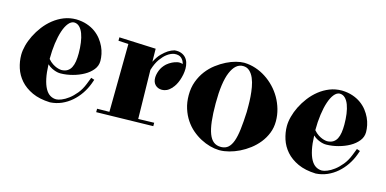

<svg xmlns="http://www.w3.org/2000/svg" viewBox="-53 -686 1976 982"><g transform="rotate(15 935.0 -194.5)"><path d="M430.2 -245.1Q430.2 -219.2 413.6 -198.5Q397 -177.7 370.8 -163.1Q344.7 -148.4 312.7 -139.9Q280.8 -131.3 250 -130.9Q248 -130.9 241.2 -131.3Q234.4 -131.8 224.6 -134.5Q214.8 -137.2 202.6 -143.1Q190.4 -148.9 178.2 -160.2Q179.7 -116.7 186.3 -85.7Q192.9 -54.7 203.9 -34.9Q214.8 -15.1 229.7 -6.1Q244.6 2.9 262.2 2.9Q272.5 2.9 289.8 -3.9Q307.1 -10.7 325.9 -24.9Q344.7 -39.1 362.8 -61Q380.9 -83 393.1 -113.8L407.2 -149.9L424.8 -144L417 -122.1Q406.2 -93.3 388.7 -67.4Q371.1 -41.5 347.9 -21.2Q324.7 -1 296.4 11.5Q268.1 23.9 235.8 25.9Q179.7 23.9 140.6 5.9Q101.6 -12.2 77.1 -40Q52.7 -67.9 41.7 -102.1Q30.8 -136.2 30.8 -170.9Q30.8 -193.8 37.8 -220.9Q44.9 -248 58.6 -275.6Q72.3 -303.2 92 -329.1Q111.8 -355 137 -375Q162.1 -395 192.1 -407Q222.2 -418.9 256.8 -418.9Q288.6 -418 313.7 -409.4Q338.9 -400.9 358.2 -387Q377.4 -373 391.1 -355.5Q404.8 -337.9 413.6 -319.1Q422.4 -300.3 426.3 -281Q430.2 -261.7 430.2 -245.1ZM249 -400.9Q233.4 -399.9 220 -383.3Q206.5 -366.7 197 -338.1Q187.5 -309.6 182.1 -271Q176.8 -232.4 176.8 -188Q189 -173.8 201.2 -166Q213.4 -158.2 223.6 -154.5Q233.9 -150.9 240.7 -149.9Q247.6 -148.9 249 -148.9Q268.1 -149.4 280.5 -157.2Q293 -165 300 -178.7Q307.1 -192.4 310.1 -211.4Q313 -230.5 313 -253.9Q313 -283.2 309.3 -309.8Q305.7 -336.4 298.1 -356.7Q290.5 -377 278.3 -388.9Q266.1 -400.9 249 -400.9Z M688 -310.1Q702.6 -338.9 719.2 -355.5Q735.8 -372.1 750 -381.3Q766.1 -391.6 782.7 -396Q803.2 -397.9 818.1 -392.3Q833 -386.7 842.5 -376Q852.1 -365.2 856.4 -350.6Q860.8 -335.9 860.8 -319.8Q860.8 -304.2 857.7 -288.1Q854.5 -272 849.4 -257.3Q844.2 -242.7 837.2 -230.5Q830.1 -218.3 822.8 -210.9H823.7Q809.6 -195.8 796.9 -189.9Q784.2 -184.1 772 -184.1Q750 -184.1 736.3 -197.8Q722.7 -211.4 722.7 -234.9Q722.7 -252.9 731 -274.4Q739.3 -295.9 758.8 -314Q771.5 -324.7 785.2 -331.5Q796.9 -337.4 811.5 -340.8Q826.2 -344.2 840.8 -338.9Q836.9 -357.4 823.7 -369.1Q810.5 -380.9 784.7 -377.9Q766.1 -374 748.5 -360.8Q733.4 -349.6 717 -327.4Q700.7 -305.2 689 -267.1L693.8 -8.8L777.8 -11.2V6.8L477.1 13.2V-4.9L542 -5.9L545.9 -366.2L492.7 -369.1V-387.2L687 -378.9Z M1377 -179.2Q1377 -145.5 1365.5 -116.5Q1354 -87.4 1334.7 -63.2Q1315.4 -39.1 1290.8 -20.3Q1266.1 -1.5 1239.5 11.5Q1212.9 24.4 1186.5 31.2Q1160.2 38.1 1137.7 38.1H1132.8Q1110.4 37.6 1085.2 30.8Q1060.1 23.9 1035.4 11Q1010.7 -2 988.5 -21Q966.3 -40 949.2 -65.7Q932.1 -91.3 921.9 -123.3Q911.6 -155.3 911.6 -193.8Q911.6 -233.4 923.8 -266.4Q936 -299.3 955.8 -325.2Q975.6 -351.1 1000.7 -370.1Q1025.9 -389.2 1051.5 -401.9Q1077.1 -414.6 1100.8 -420.7Q1124.5 -426.8 1142.1 -426.8H1146Q1175.8 -425.8 1204.6 -416.3Q1233.4 -406.7 1259 -390.1Q1284.7 -373.5 1306.4 -350.8Q1328.1 -328.1 1343.8 -300.8Q1359.4 -273.4 1368.2 -242.7Q1377 -211.9 1377 -179.2ZM1220.7 -187Q1220.7 -199.2 1220.7 -220.7Q1220.7 -242.2 1219 -266.8Q1217.3 -291.5 1212.9 -316.9Q1208.5 -342.3 1199.7 -362.8Q1190.9 -383.3 1177 -396.2Q1163.1 -409.2 1142.1 -409.2Q1102.1 -409.2 1078.9 -354.5Q1055.7 -299.8 1055.7 -189Q1055.7 -133.8 1060.3 -94.2Q1064.9 -54.7 1074.7 -29.3Q1084.5 -3.9 1100.1 8.1Q1115.7 20 1137.7 20H1142.1Q1163.1 19 1177 6.8Q1190.9 -5.4 1200 -30.5Q1209 -55.7 1213.6 -94.2Q1218.3 -132.8 1220.7 -187Z M1836.9 -245.1Q1836.9 -219.2 1820.3 -198.5Q1803.7 -177.7 1777.6 -163.1Q1751.5 -148.4 1719.5 -139.9Q1687.5 -131.3 1656.7 -130.9Q1654.8 -130.9 1647.9 -131.3Q1641.1 -131.8 1631.3 -134.5Q1621.6 -137.2 1609.4 -143.1Q1597.2 -148.9 1585 -160.2Q1586.4 -116.7 1593 -85.7Q1599.6 -54.7 1610.6 -34.9Q1621.6 -15.1 1636.5 -6.1Q1651.4 2.9 1668.9 2.9Q1679.2 2.9 1696.5 -3.9Q1713.9 -10.7 1732.7 -24.9Q1751.5 -39.1 1769.5 -61Q1787.6 -83 1799.8 -113.8L1814 -149.9L1831.5 -144L1823.7 -122.1Q1813 -93.3 1795.4 -67.4Q1777.8 -41.5 1754.6 -21.2Q1731.4 -1 1703.1 11.5Q1674.8 23.9 1642.6 25.9Q1586.4 23.9 1547.4 5.9Q1508.3 -12.2 1483.9 -40Q1459.5 -67.9 1448.5 -102.1Q1437.5 -136.2 1437.5 -170.9Q1437.5 -193.8 1444.6 -220.9Q1451.7 -248 1465.3 -275.6Q1479 -303.2 1498.8 -329.1Q1518.6 -355 1543.7 -375Q1568.8 -395 1598.9 -407Q1628.9 -418.9 1663.6 -418.9Q1695.3 -418 1720.5 -409.4Q1745.6 -400.9 1764.9 -387Q1784.2 -373 1797.9 -355.5Q1811.5 -337.9 1820.3 -319.1Q1829.1 -300.3 1833 -281Q1836.9 -261.7 1836.9 -245.1ZM1655.8 -400.9Q1640.1 -399.9 1626.7 -383.3Q1613.3 -366.7 1603.8 -338.1Q1594.2 -309.6 1588.9 -271Q1583.5 -232.4 1583.5 -188Q1595.7 -173.8 1607.9 -166Q1620.1 -158.2 1630.4 -154.5Q1640.6 -150.9 1647.5 -149.9Q1654.3 -148.9 1655.8 -148.9Q1674.8 -149.4 1687.3 -157.2Q1699.7 -165 1706.8 -178.7Q1713.9 -192.4 1716.8 -211.4Q1719.7 -230.5 1719.7 -253.9Q1719.7 -283.2 1716.1 -309.8Q1712.4 -336.4 1704.8 -356.7Q1697.3 -377 1685.1 -388.9Q1672.9 -400.9 1655.8 -400.9Z"/></g></svg>

Font: Purple Purse
Style: Regular
Weight: 400
Designer: Astigmatic (AOETI)
Foundry: Astigmatic (AOETI)
Version: Version 1.000